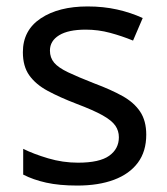

<svg xmlns="http://www.w3.org/2000/svg" viewBox="-20 -566 519 596"><path d="M434 -148Q434 -96 408 -61Q382 -26 334 -8Q286 10 220 10Q164 10 123.5 1Q83 -8 52 -24V-104Q84 -88 129.5 -74.5Q175 -61 222 -61Q289 -61 319 -82.5Q349 -104 349 -140Q349 -160 338 -176Q327 -192 298.5 -208Q270 -224 217 -244Q165 -264 128 -284Q91 -304 71 -332Q51 -360 51 -404Q51 -472 106.5 -509Q162 -546 252 -546Q301 -546 343.5 -536.5Q386 -527 423 -510L393 -440Q359 -454 322 -464Q285 -474 246 -474Q192 -474 163.5 -456.5Q135 -439 135 -409Q135 -387 148 -371.5Q161 -356 191.5 -341.5Q222 -327 273 -307Q324 -288 360 -268Q396 -248 415 -219.5Q434 -191 434 -148Z"/></svg>

Font: Noto Sans Kannada
Style: Regular
Weight: 400
Designer: Jelle Bosma - Monotype Design Team
Foundry: Monotype Imaging Inc.
Version: Version 2.003